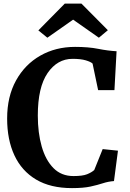

<svg xmlns="http://www.w3.org/2000/svg" viewBox="-20 -1004 703 1036"><path d="M368.5 11Q252.5 11 174.8 -35.2Q97 -81.5 57.8 -165.8Q18.5 -250 18.5 -364.5Q18.5 -483 66.5 -569.8Q114.5 -656.5 197.5 -703.8Q280.5 -751 385 -751Q457 -751 509.8 -740.5Q562.5 -730 609 -727.5L597.5 -517.5H509.5L479.5 -661Q469.5 -670.5 442.5 -678.5Q415.5 -686.5 371.5 -686.5Q289.5 -686.5 236.8 -609.8Q184 -533 184 -380.5Q184 -287.5 205 -213.8Q226 -140 268.5 -97Q311 -54 376.5 -54Q425.5 -54 449.8 -63.8Q474 -73.5 488.5 -86.5L534 -199.5L616.5 -191L595 -27Q563.5 -24.5 535.2 -15.2Q507 -6 468.8 2.5Q430.5 11 368.5 11ZM329.5 -984.5H419.5L562 -841L513.5 -800.5L374.5 -898L235.5 -800.5L187 -840Z"/></svg>

Font: Merriweather
Style: Bold
Weight: 700
Designer: Eben Sorkin
Foundry: Eben Sorkin
Version: Version 2.100; ttfautohint (v1.7.19-72a1) -l 8 -r 50 -G 200 